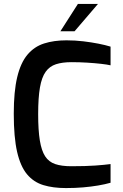

<svg xmlns="http://www.w3.org/2000/svg" viewBox="-20 -950 624 976"><path d="M315 6Q250 6 200.5 -9Q151 -24 117.5 -64Q84 -104 67 -178Q50 -252 50 -372Q50 -485 67.5 -558Q85 -631 119.5 -672Q154 -713 204 -729Q254 -745 318 -745Q362 -745 403.5 -740Q445 -735 480.5 -728Q516 -721 542 -713V-618Q525 -622 494 -625.5Q463 -629 424 -631.5Q385 -634 343 -634Q297 -634 264.5 -623.5Q232 -613 212 -585Q192 -557 183 -505Q174 -453 174 -370Q174 -288 182.5 -236Q191 -184 209.5 -155.5Q228 -127 260.5 -116Q293 -105 342 -105Q417 -105 465 -108.5Q513 -112 542 -116V-21Q514 -13 478.5 -7Q443 -1 402.5 2.5Q362 6 315 6ZM287 -791 376 -930H478L359 -791Z"/></svg>

Font: Exo Thin SemiBold
Style: Regular
Weight: 600
Version: Version 2.000